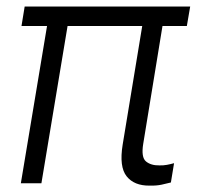

<svg xmlns="http://www.w3.org/2000/svg" viewBox="-20 -566 607 593"><path d="M567.4 -545.9 557.1 -485.8H46.4L56.2 -545.9ZM198.7 -545.9 107.9 0H44.4L135.3 -545.9ZM429.2 -545.9H491.7L422.4 -122.1Q415.5 -80.1 430.9 -67.4Q446.3 -54.7 472.2 -55.2Q483.9 -54.7 495.6 -56.9Q507.3 -59.1 517.6 -62L507.8 -2.4Q495.1 1 479 4.4Q462.9 7.8 441.9 7.3Q394.5 7.8 371.1 -21.5Q347.7 -50.8 358.9 -119.6Z"/></svg>

Font: Inter Tight Light
Style: Italic
Weight: 300
Italic angle: -9.39999°
Designer: Rasmus Andersson
Foundry: rsms
Version: Version 3.004